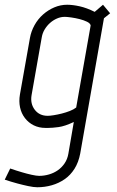

<svg xmlns="http://www.w3.org/2000/svg" viewBox="-56 -530 495 809"><path d="M326 -423Q324 -432 310.5 -438.5Q297 -445 279.5 -449.5Q262 -454 244 -456.5Q226 -459 217 -459Q200 -459 184 -452Q168 -445 155 -433.5Q142 -422 132.5 -406.5Q123 -391 120 -373L77 -129Q71 -93 90.5 -67.5Q110 -42 145 -42Q154 -42 170 -44.5Q186 -47 204 -51.5Q222 -56 238.5 -62.5Q255 -69 265 -77ZM282 117Q275 154 258 181Q241 208 216.5 225Q192 242 162.5 250.5Q133 259 101 259Q86 259 62.5 254Q39 249 17 243Q-9 236 -36 227L-13 180Q13 189 37 196Q57 202 77.5 206.5Q98 211 109 211Q130 211 150.5 205Q171 199 187.5 187.5Q204 176 216 158.5Q228 141 232 118L255 -16Q217 2 190.5 5.5Q164 9 147 9H136Q108 9 86 -2Q64 -13 49 -32.5Q34 -52 28.5 -77.5Q23 -103 28 -132L70 -369Q75 -398 89.5 -424Q104 -450 125.5 -469Q147 -488 173 -499Q199 -510 227 -510Q250 -510 279.5 -503.5Q309 -497 343 -480L378 -510L408 -474L382 -453Z"/></svg>

Font: Marvel
Style: Italic
Weight: 400
Italic angle: -12°
Designer: Carolina Trebol
Foundry: Carolina Trebol
Version: Version 1.001